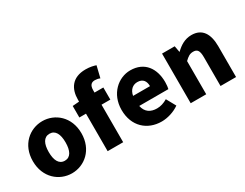

<svg xmlns="http://www.w3.org/2000/svg" viewBox="-82 -1353 2435 1906"><g transform="rotate(-30 1135.5 -399.5)"><path d="M319 14C463 14 597 -96 597 -285C597 -473 463 -583 319 -583C174 -583 40 -473 40 -285C40 -96 174 14 319 14ZM319 -130C252 -130 222 -190 222 -285C222 -379 252 -439 319 -439C385 -439 415 -379 415 -285C415 -190 385 -130 319 -130Z M657 -430H733V0H911V-430H1012V-569H911V-596C911 -653 935 -674 974 -674C993 -674 1014 -670 1032 -662L1064 -794C1039 -803 998 -813 948 -813C790 -813 733 -711 733 -591V-568L657 -562Z M1347 14C1413 14 1491 -9 1550 -51L1491 -158C1450 -134 1412 -122 1371 -122C1299 -122 1245 -154 1229 -232H1563C1567 -246 1571 -277 1571 -309C1571 -464 1491 -583 1327 -583C1190 -583 1057 -469 1057 -285C1057 -96 1183 14 1347 14ZM1226 -349C1238 -416 1281 -447 1330 -447C1395 -447 1420 -405 1420 -349Z M1685 0H1863V-380C1897 -413 1921 -431 1961 -431C2006 -431 2027 -409 2027 -330V0H2205V-352C2205 -494 2152 -583 2028 -583C1951 -583 1893 -544 1846 -498H1843L1830 -569H1685Z"/></g></svg>

Font: Noto Sans CJK TC Black
Style: Regular
Weight: 900
Designer: Ryoko NISHIZUKA 西塚涼子 (kana, bopomofo & ideographs); Paul D. Hunt (Latin, Greek & Cyrillic); Sandoll Communications 산돌커뮤니
Foundry: Adobe
Version: Version 2.004;hotconv 1.0.118;makeotfexe 2.5.65603